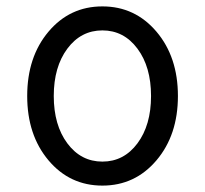

<svg xmlns="http://www.w3.org/2000/svg" viewBox="-20 -570 640 600"><path d="M469 -69Q402 10 300 10Q198 10 131.5 -69Q65 -148 65 -270Q65 -392 131.5 -471Q198 -550 300 -550Q402 -550 469 -471Q536 -392 536 -270Q536 -148 469 -69ZM190.5 -122Q233 -65 300 -65Q367 -65 409.5 -122Q452 -179 452 -270Q452 -361 409.5 -418Q367 -475 300 -475Q233 -475 190.5 -418Q148 -361 148 -270Q148 -179 190.5 -122Z"/></svg>

Font: CommitMono
Style: 450Regular
Weight: 450
Designer: Eigil Nikolajsen
Foundry: Eigil Nikolajsen
Version: Version 1.002